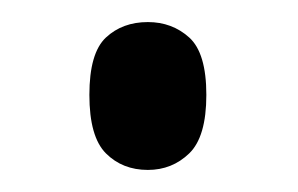

<svg xmlns="http://www.w3.org/2000/svg" viewBox="-20 -442 270 174"><path d="M114 -288Q91 -288 76 -303Q61 -318 61 -356Q61 -394 76 -408Q91 -422 114 -422Q136 -422 151.5 -408Q167 -394 167 -356Q167 -318 151.5 -303Q136 -288 114 -288Z"/></svg>

Font: Noto Serif Display ExtraCondensed SemiBold
Style: Regular
Weight: 600
Width: 2
Designer: Monotype Design Team
Foundry: Monotype Imaging Inc.
Version: Version 2.009